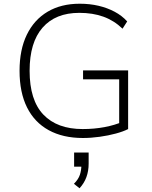

<svg xmlns="http://www.w3.org/2000/svg" viewBox="-20 -733 815 1031"><path d="M425 8Q318 8 241.5 -34Q165 -76 125 -156.5Q85 -237 85 -353Q85 -466 124 -546.5Q163 -627 235.5 -670Q308 -713 408 -713Q462 -713 509 -702Q556 -691 595.5 -670Q635 -649 663 -618L638 -579Q592 -623 535 -643.5Q478 -664 406 -664Q278 -664 208.5 -584.5Q139 -505 139 -353Q139 -195 213 -117.5Q287 -40 424 -40Q486 -40 541.5 -50.5Q597 -61 640 -80L620 -35V-307H426V-355H668V-40Q643 -27 602.5 -16Q562 -5 515.5 1.5Q469 8 425 8ZM407 278 377 254Q401 230 409 205.5Q417 181 417 154L425 162H378V86H456V146Q456 185 444 218Q432 251 407 278Z"/></svg>

Font: Nunito Sans 7pt ExtraLight
Style: Regular
Weight: 250
Designer: Vernon Adams
Foundry: Vernon Adams
Version: Version 3.101;gftools[0.9.27]